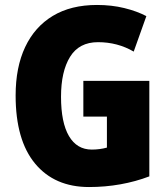

<svg xmlns="http://www.w3.org/2000/svg" viewBox="-20 -744 677 774"><path d="M316 -418H582V-33Q527 -12 465.5 -1Q404 10 339 10Q200 10 121.5 -84.5Q43 -179 43 -359Q43 -473 81.5 -554.5Q120 -636 193 -680Q266 -724 371 -724Q430 -724 481 -711.5Q532 -699 570 -679L519 -536Q454 -574 375 -574Q299 -574 262.5 -515Q226 -456 226 -354Q226 -250 258 -195.5Q290 -141 350 -141Q382 -141 411 -149V-274H316Z"/></svg>

Font: Noto Sans Telugu Condensed Black
Style: Regular
Weight: 900
Width: 3
Designer: Jelle Bosma - Monotype Design Team
Foundry: Monotype Imaging Inc.
Version: Version 2.005; ttfautohint (v1.8.4.7-5d5b)